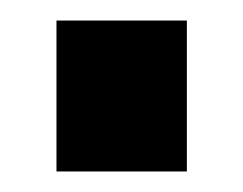

<svg xmlns="http://www.w3.org/2000/svg" viewBox="-20 -167 237 187"><path d="M162 -147V0H35V-147Z"/></svg>

Font: Pathway Extreme Condensed
Style: Bold
Weight: 700
Width: 3
Version: Version 1.001;gftools[0.9.26]